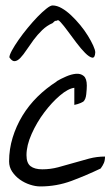

<svg xmlns="http://www.w3.org/2000/svg" viewBox="-20 -669 397 690"><path d="M247.1 -353.5Q224.6 -350.6 195.3 -325.7Q166 -300.8 139.2 -265.1Q112.3 -229.5 93.8 -188Q75.2 -146.5 75.2 -111.3Q75.2 -83 89.8 -71.8Q104.5 -60.5 131.8 -60.5Q161.1 -60.5 189 -67.9Q216.8 -75.2 244.6 -83.5Q272.5 -91.8 300.3 -99.1Q328.1 -106.4 357.4 -106.4Q357.4 -92.8 353.5 -83.5Q349.6 -74.2 341.8 -63.5Q291 -39.1 237.3 -19Q183.6 1 125 1Q107.4 1 87.9 -5.4Q68.4 -11.7 51.8 -23.4Q35.2 -35.2 23.9 -51.8Q12.7 -68.4 12.7 -88.9Q12.7 -132.8 25.4 -174.3Q38.1 -215.8 60.5 -252.9Q83 -290 114.7 -321.3Q146.5 -352.5 183.6 -376V-377Q198.2 -385.7 217.3 -394Q236.3 -402.3 252.9 -403.8Q269.5 -405.3 280.8 -396Q292 -386.7 292 -361.3Q292 -349.6 290 -330.6Q288.1 -311.5 279.3 -303.7Q271.5 -298.8 258.8 -294.9Q252.9 -293 247.1 -292ZM13.7 -462.9Q13.7 -470.7 22.9 -487.8Q32.2 -504.9 46.9 -525.9Q61.5 -546.9 79.6 -568.8Q97.7 -590.8 114.7 -608.4Q131.8 -626 146.5 -637.7Q161.1 -649.4 168.9 -649.4Q184.6 -649.4 201.7 -639.6Q218.8 -629.9 235.8 -613.8Q252.9 -597.7 268.6 -578.6Q284.2 -559.6 295.9 -540.5Q307.6 -521.5 314.9 -505.4Q322.3 -489.3 322.3 -480.5Q321.3 -460 311 -461.9Q300.8 -463.9 286.1 -478.5Q271.5 -493.2 254.9 -515.1Q238.3 -537.1 223.6 -557.1Q209 -577.1 198.2 -588.9Q187.5 -600.6 185.5 -594.7Q178.7 -594.7 176.3 -592.8Q173.8 -590.8 168.9 -585.9Q148.4 -577.1 131.3 -560.5Q114.3 -543.9 100.6 -525.4Q86.9 -506.8 75.2 -489.3Q63.5 -471.7 53.2 -460.9Q43 -450.2 33.2 -449.2Q23.4 -448.2 13.7 -462.9Z"/></svg>

Font: La Belle Aurore
Style: Regular
Weight: 400
Version: Version 1.001 2001